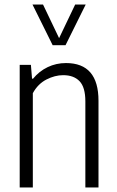

<svg xmlns="http://www.w3.org/2000/svg" viewBox="-20 -828 518 848"><path d="M67 -541.5H116.5L121.5 -480.5H126Q153 -513.5 190.5 -531.5Q228 -549.5 271.5 -549.5Q415 -549.5 415 -383V0H357V-380Q357 -442.5 331.5 -469.2Q306 -496 259 -496Q222.5 -496 185 -476.8Q147.5 -457.5 125 -416.5V0H67ZM312 -808H358.5L269.5 -628.5H212.5L123.5 -808H170L241 -659.5Z"/></svg>

Font: Encode Sans Condensed Light
Style: Regular
Weight: 300
Width: 3
Designer: Multiple Designers
Foundry: Impallari Type
Version: Version 2.000